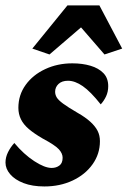

<svg xmlns="http://www.w3.org/2000/svg" viewBox="-21 -671 465 699"><path d="M140.6 7.8Q96.7 7.8 64.9 -4.4Q33.2 -16.6 16.1 -36.6Q-1 -56.6 -1 -79.1Q-1 -98.6 8.3 -117.2Q17.6 -135.7 31.2 -150.4Q65.4 -109.4 103.5 -84.5Q141.6 -59.6 167 -59.6Q183.6 -59.6 195.3 -68.4Q207 -77.1 207 -96.7Q207 -112.3 193.4 -127.4Q179.7 -142.6 133.8 -167Q103.5 -184.6 84 -201.2Q64.5 -217.8 55.2 -236.8Q45.9 -255.9 45.9 -278.3Q45.9 -325.2 72.3 -361.8Q98.6 -398.4 143.6 -419.4Q188.5 -440.4 242.2 -440.4Q279.3 -440.4 308.6 -431.6Q337.9 -422.9 355.5 -404.8Q373 -386.7 373 -357.4Q373 -336.9 365.2 -320.3Q357.4 -303.7 345.7 -291Q308.6 -337.9 280.3 -357.4Q252 -377 226.6 -377Q204.1 -377 191.9 -365.2Q179.7 -353.5 179.7 -336.9Q179.7 -326.2 185.5 -316.4Q191.4 -306.6 208.5 -293.9Q225.6 -281.2 260.7 -260.7Q290 -244.1 308.1 -227.5Q326.2 -210.9 334.5 -194.3Q342.8 -177.7 342.8 -157.2Q342.8 -110.4 315.9 -72.8Q289.1 -35.2 243.2 -13.7Q197.3 7.8 140.6 7.8ZM423.8 -494.1 359.4 -472.7 246.1 -603.5H311.5L159.2 -472.7L96.7 -494.1L224.6 -651.4H340.8Z"/></svg>

Font: Crimson Pro ExtraBold
Style: Italic
Weight: 800
Italic angle: -12°
Designer: Jacques Le Bailly
Foundry: Baron von Fonthausen
Version: Version 1.003